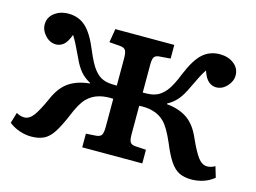

<svg xmlns="http://www.w3.org/2000/svg" viewBox="-79 -668 1085 815"><g transform="rotate(15 463.5 -260.5)"><path d="M111 12Q86 12 60.5 3.5Q35 -5 13 -22L27 -69Q45 -59 62 -59Q84 -59 102 -83Q120 -107 145 -163Q168 -216 204 -240.5Q240 -265 294 -270V-273Q268 -287 250.5 -307.5Q233 -328 217 -364Q201 -398 191.5 -416.5Q182 -435 172 -451Q160 -418 145 -405.5Q130 -393 112 -393Q85 -393 64.5 -415Q44 -437 44 -463Q44 -494 69 -513.5Q94 -533 131 -533Q175 -533 206 -505.5Q237 -478 265 -410Q288 -354 307.5 -330Q327 -306 347 -299Q359 -294 373 -292.5Q387 -291 407 -291V-410Q407 -435 401.5 -445Q396 -455 379 -457L329 -461L339 -521H598V-461L547 -457Q531 -455 526 -445.5Q521 -436 521 -412V-291Q540 -291 554 -292.5Q568 -294 580 -299Q601 -307 620.5 -330.5Q640 -354 662 -410Q690 -478 721 -505.5Q752 -533 796 -533Q833 -533 858 -513.5Q883 -494 883 -463Q883 -437 862.5 -415Q842 -393 815 -393Q798 -393 782.5 -405.5Q767 -418 756 -451Q745 -435 735.5 -416Q726 -397 710 -364Q694 -329 676.5 -308Q659 -287 633 -273V-270Q687 -265 723 -240.5Q759 -216 782 -163Q807 -107 825 -83Q843 -59 866 -59Q882 -59 900 -69L914 -22Q892 -4 866.5 4Q841 12 816 12Q783 12 761 1Q739 -10 720.5 -37.5Q702 -65 682 -114Q656 -174 633.5 -197Q611 -220 580 -228Q566 -232 550.5 -233Q535 -234 521 -233V-108Q521 -85 526 -75Q531 -65 547 -63L597 -60V0H333V-60L379 -63Q396 -65 401.5 -75Q407 -85 407 -111V-233Q393 -234 377.5 -233Q362 -232 347 -228Q316 -220 293 -197Q270 -174 246 -114Q225 -65 207 -37.5Q189 -10 166.5 1Q144 12 111 12Z"/></g></svg>

Font: Literata 7pt Medium
Style: Regular
Weight: 500
Designer: Latin by Veronika Burian and Jose Scaglione. Greek by Irene Vlachou. Cyrillic by Vera Evstafieva.
Foundry: TypeTogether
Version: Version 3.002